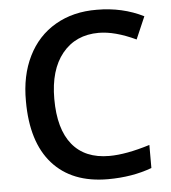

<svg xmlns="http://www.w3.org/2000/svg" viewBox="-52 -772 739 830"><g transform="rotate(-5 317.0 -357.0)"><path d="M397.9 -624Q297.9 -624 239.7 -552.7Q182.1 -481.9 182.1 -356Q182.1 -225.1 237.3 -157.5Q292.5 -89.8 397.9 -89.8Q470.7 -89.8 574.2 -122.1V-22Q488.8 9.8 383.8 9.8Q227.5 9.8 143.1 -85Q59.1 -179.2 59.1 -356.9Q58.1 -467.3 99.4 -551Q140.6 -634.8 218.3 -679.9Q295.9 -725.1 398.9 -724.1Q509.3 -724.1 601.1 -678.2L559.1 -581.1Q467.8 -624 397.9 -624Z"/></g></svg>

Font: Open Sans
Style: SemiBold
Weight: 600
Foundry: Ascender Corporation
Version: Version 1.10